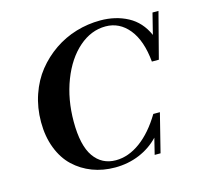

<svg xmlns="http://www.w3.org/2000/svg" viewBox="-101 -788 946 909"><g transform="rotate(-15 372.0 -333.5)"><path d="M355 12.2Q295.4 12.2 244.1 -7.3Q192.9 -26.9 154.1 -63.5Q115.2 -100.1 93 -157.5Q70.8 -214.8 70.8 -286.1Q70.8 -356.4 92.3 -419.2Q113.8 -481.9 151.4 -528.8Q189 -575.7 238.8 -609.9Q288.6 -644 346.7 -661.4Q404.8 -678.7 465.8 -678.7Q540.5 -678.7 599.9 -647.2Q659.2 -615.7 689 -547.9L714.8 -650.9H744.1L686 -427.2H651.9Q642.1 -532.7 596.2 -588.9Q550.3 -645 482.4 -645Q411.6 -645 351.6 -592.8Q291.5 -540.5 256.1 -449Q220.7 -357.4 220.7 -248Q220.7 -130.9 259.8 -75.4Q298.8 -20 367.2 -20Q428.7 -20 487.3 -62.7Q545.9 -105.5 594.2 -186H626.5L579.1 2.9H550.3L569.8 -76.2Q529.3 -33.7 473.9 -10.7Q418.5 12.2 355 12.2Z"/></g></svg>

Font: Elstob 14pt
Style: Bold Italic
Weight: 700
Italic angle: -20°
Designer: Peter S. Baker
Version: Version 1.015